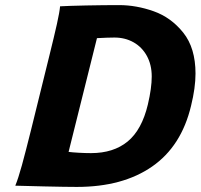

<svg xmlns="http://www.w3.org/2000/svg" viewBox="-20 -735 794 760"><path d="M217.8 -710Q249.5 -711.9 321.3 -713.4Q393.1 -714.8 451.2 -714.8Q519.5 -714.8 588.4 -690.4Q657.2 -666 705.6 -605.5Q753.9 -544.9 753.9 -443.8Q753.9 -387.7 736.3 -316.4Q698.2 -156.2 582 -75.7Q465.8 4.9 284.2 4.9Q241.7 4.9 155.3 2.9Q68.8 1 40.5 0Q51.8 -26.9 66.7 -80.8Q81.5 -134.8 103 -221.2L175.3 -514.2Q194.8 -592.8 205.3 -639.9Q215.8 -687 217.8 -710ZM340.3 -128.9Q429.2 -128.9 485.4 -175Q541.5 -221.2 565.4 -321.8Q580.6 -386.7 580.6 -432.1Q580.6 -478.5 561.3 -513.7Q542 -548.8 508.5 -567.6Q475.1 -586.4 433.1 -586.4Q407.7 -586.4 363.8 -584L251.5 -133.8Q265.6 -131.8 291.5 -130.4Q317.4 -128.9 340.3 -128.9Z"/></svg>

Font: Lesson One Extra
Style: Italic
Weight: 800
Italic angle: -14°
Designer: But Ko, Victor Gaultney, Annie Olsen, Julie Remington, Don Collingsworth, Eric Hays, Becca Hirsbrunner
Version: Version 1.100